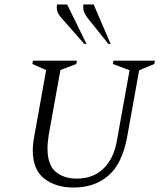

<svg xmlns="http://www.w3.org/2000/svg" viewBox="-20 -832 718 861"><path d="M310 9Q230 9 178.5 -31Q127 -71 127 -158Q127 -186 133 -217L187 -518L125 -545L128 -560H325L322 -545L251 -518L199 -230Q193 -194 193 -166Q193 -93 229.5 -62Q266 -31 324 -31Q397 -31 443.5 -75.5Q490 -120 504 -200L561 -517L486 -545L489 -560H675L672 -545L604 -517L550 -217Q528 -98 466 -44.5Q404 9 310 9ZM466 -635 373 -751Q359 -770 355.5 -783.5Q352 -797 354 -812H400L476 -635ZM358 -635 256 -751Q240 -769 236.5 -783.5Q233 -798 236 -812H281L368 -635Z"/></svg>

Font: Spectral SC Light
Style: Italic
Weight: 300
Italic angle: -10°
Designer: Jean-Baptiste Levee
Foundry: Production Type
Version: Version 2.001